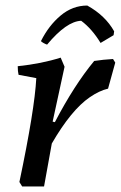

<svg xmlns="http://www.w3.org/2000/svg" viewBox="-20 -673 436 693"><path d="M295 -653Q360 -617 392 -560L390 -546L343 -518Q312 -569 273 -598Q220 -596 150 -512Q146 -513 137.5 -517.5Q129 -522 128 -525Q156 -581 199 -617Q242 -653 295 -653ZM60 0 50 -16Q105 -277 111 -391L47 -403Q44 -416 44 -434Q130 -443 199 -465L213 -432L170 -234L178 -232Q248 -366 320 -453Q353 -458 388 -460L396 -447L370 -353Q339 -346 304 -322Q237 -276 167 -155L139 0Z"/></svg>

Font: Albura Medium
Style: Italic
Weight: 462
Italic angle: -7°
Designer: Mercedes Jáuregui
Foundry: Omnibus-Type Team
Version: Version 1.000